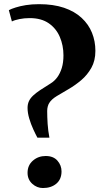

<svg xmlns="http://www.w3.org/2000/svg" viewBox="-20 -916 508 944"><path d="M164 -239Q155 -255.5 143.5 -280.5Q132 -305.5 123.8 -333.2Q115.5 -361 115.5 -385.5Q115.5 -403.5 122 -418Q128.5 -432.5 142.5 -445.8Q156.5 -459 177.8 -473.2Q199 -487.5 228.5 -505.5Q247.5 -517 261.5 -536Q275.5 -555 283.8 -581.8Q292 -608.5 292 -644Q292 -692.5 274.2 -734.2Q256.5 -776 219.8 -801.5Q183 -827 126 -827Q99.5 -827 75.8 -822.2Q52 -817.5 38.5 -810.5L23.5 -866Q35.5 -872.5 56.8 -879.2Q78 -886 107.2 -890.8Q136.5 -895.5 172 -895.5Q242.5 -895.5 294.8 -877.8Q347 -860 381.2 -828.2Q415.5 -796.5 432.2 -755Q449 -713.5 449 -666Q449 -617.5 429.2 -582.5Q409.5 -547.5 379.8 -522.2Q350 -497 317.8 -478.2Q285.5 -459.5 259.5 -443.8Q233.5 -428 223 -411Q218 -404 215 -393.2Q212 -382.5 212 -370.5Q212 -341 214.2 -306.8Q216.5 -272.5 223 -239ZM191 8.5Q161.5 8.5 138.5 -12.5Q115.5 -33.5 115.5 -66.5Q115.5 -103.5 141.8 -126.2Q168 -149 204.5 -149Q242.5 -149 262.5 -126Q282.5 -103 282.5 -73.5Q282.5 -34.5 257 -13Q231.5 8.5 191 8.5Z"/></svg>

Font: Merriweather 96pt ExtraBold
Style: Regular
Weight: 800
Version: Version 2.100